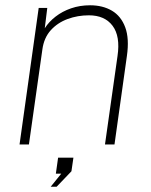

<svg xmlns="http://www.w3.org/2000/svg" viewBox="-20 -547 570 727"><path d="M54 0 126.5 -517H159L149.5 -440Q165 -464.5 190.5 -484.2Q216 -504 249.2 -515.5Q282.5 -527 321 -527Q369 -527 403.8 -506.5Q438.5 -486 454.2 -443.5Q470 -401 460.5 -335L413.5 0H377.5L425 -335Q436 -410 406.2 -449.5Q376.5 -489 316.5 -489Q274 -489 236 -475Q198 -461 172.2 -432.5Q146.5 -404 140.5 -360L89.5 0ZM172 160 212 110.5H191.5L200 50H258L250.5 101.5L194.5 160Z"/></svg>

Font: Public Sans Thin Thin
Style: Italic
Weight: 250
Italic angle: -8°
Version: Version 2.001